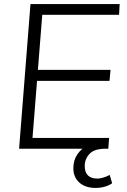

<svg xmlns="http://www.w3.org/2000/svg" viewBox="-20 -732 626 945"><path d="M153 -388H524L519 -334H149ZM140 -53H517L513 0H499Q444 0 420.5 25.5Q397 51 397 85Q397 116 413 131.5Q429 147 459 147Q471 147 487 142.5Q503 138 520 129L532 170Q518 180 496.5 186.5Q475 193 451 193Q400 193 370.5 166.5Q341 140 341 96Q341 57 360.5 28Q380 -1 415 -19L434 0H74L130 -712H569L566 -659H188Z"/></svg>

Font: Muli Light
Style: Italic
Weight: 300
Italic angle: -4.541°
Designer: Vernon Adams
Foundry: Vernon Adams
Version: Version 2.100; ttfautohint (v1.8.1.43-b0c9)